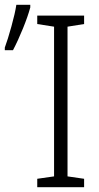

<svg xmlns="http://www.w3.org/2000/svg" viewBox="-20 -779 413 799"><path d="M135 0V-35L205 -45V-668L135 -679V-714H330V-679L261 -668V-45L330 -35V0ZM0 -581Q12 -613 27.5 -669Q43 -725 48 -759H106V-748Q96 -711 75.5 -660.5Q55 -610 34 -570H0Z"/></svg>

Font: Noto Sans UI NarrowLight
Style: Regular
Weight: 300
Width: 4
Designer: Monotype Design Team
Foundry: Monotype Imaging Inc.
Version: Version 1.001